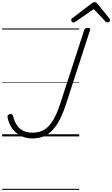

<svg xmlns="http://www.w3.org/2000/svg" viewBox="-20 -1276 1049 1796"><path d="M281 19Q224 19 176.5 -4.5Q129 -28 96 -71.5Q63 -115 51 -177Q48 -192 53.5 -198.5Q59 -205 71 -208Q86 -211 92.5 -206Q99 -201 103 -188Q115 -139 138.5 -104.5Q162 -70 198.5 -52.5Q235 -35 284 -35Q320 -35 351 -44Q382 -53 409 -73Q436 -93 459.5 -125.5Q483 -158 504 -203.5Q525 -249 545 -311L768 -996Q771 -1006 778.5 -1010.5Q786 -1015 801 -1015Q816 -1015 821 -1010.5Q826 -1006 823 -996L600 -310Q577 -238 552 -184Q527 -130 498.5 -91.5Q470 -53 437.5 -28.5Q405 -4 366 7.5Q327 19 281 19ZM667 -1066Q658 -1066 652 -1073Q646 -1080 646 -1087Q646 -1093 648.5 -1096.5Q651 -1100 654 -1104L836 -1243Q845 -1250 852 -1253Q859 -1256 867 -1256Q874 -1256 879.5 -1252.5Q885 -1249 891 -1242L1004 -1102Q1007 -1098 1008 -1093.5Q1009 -1089 1009 -1086Q1009 -1077 1000.5 -1071.5Q992 -1066 985 -1066Q979 -1066 974.5 -1068.5Q970 -1071 966 -1076L857 -1191L689 -1075Q682 -1070 677.5 -1068Q673 -1066 667 -1066ZM0 490H721V500H0ZM0 -20H721V0H0ZM0 -505H721V-500H0ZM0 -1010H721V-1000H0Z"/></svg>

Font: Playwrite AU TAS Guides
Style: Regular
Weight: 400
Designer: Veronika Burian, José Scaglione
Foundry: TypeTogether
Version: Version 1.003